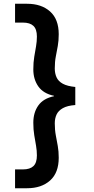

<svg xmlns="http://www.w3.org/2000/svg" viewBox="-20 -831 501 1020"><path d="M124 169H60V69H102Q139 69 157.5 51.5Q176 34 176 -5Q176 -31 171.5 -57Q167 -83 162 -112.5Q157 -142 157 -179Q157 -233 183.5 -270.5Q210 -308 267 -320V-322Q210 -334 183.5 -372Q157 -410 157 -462Q157 -500 162 -529.5Q167 -559 171.5 -585Q176 -611 176 -637Q176 -676 157.5 -693.5Q139 -711 102 -711H60V-811H124Q200 -811 246 -770Q292 -729 292 -649Q292 -615 287 -587Q282 -559 276.5 -531Q271 -503 271 -467Q271 -441 280.5 -420Q290 -399 314 -386Q338 -373 380 -369V-273Q338 -270 314 -256.5Q290 -243 280.5 -222.5Q271 -202 271 -176Q271 -141 276.5 -112Q282 -83 287 -55Q292 -27 292 7Q292 87 246 128Q200 169 124 169Z"/></svg>

Font: DM Sans 11pt SemiBold
Style: Regular
Weight: 600
Version: Version 4.004;gftools[0.9.30]